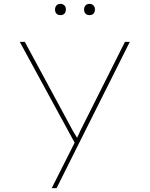

<svg xmlns="http://www.w3.org/2000/svg" viewBox="-20 -741 773 991"><path d="M247 230 367 -8 371 6 82 -525H108L357 -64Q369 -45 375 -34.5Q381 -24 383 -18L373 -20Q383 -40 387 -49Q391 -58 394 -65L625 -525H650L386 2L272 230ZM442 -663Q428 -663 421 -671Q414 -679 414 -692Q414 -704 421 -712.5Q428 -721 442 -721Q455 -721 462.5 -713Q470 -705 470 -692Q470 -679 463 -671Q456 -663 442 -663ZM292 -663Q278 -663 271 -671Q264 -679 264 -692Q264 -704 271 -712.5Q278 -721 292 -721Q305 -721 312.5 -713Q320 -705 320 -692Q320 -679 313 -671Q306 -663 292 -663Z"/></svg>

Font: Lexend Mega Thin
Style: Regular
Weight: 250
Version: Version 1.007